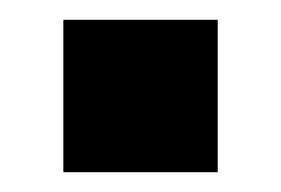

<svg xmlns="http://www.w3.org/2000/svg" viewBox="-20 -368 284 194"><path d="M44 -194V-348H200V-194Z"/></svg>

Font: Nunito Sans 10pt Condensed ExtraBold
Style: Regular
Weight: 800
Width: 3
Designer: Vernon Adams
Foundry: Vernon Adams
Version: Version 3.101;gftools[0.9.27]